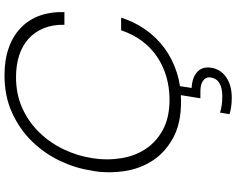

<svg xmlns="http://www.w3.org/2000/svg" viewBox="-116 -672 1026 833"><g transform="rotate(-90 396.5 -256.0)"><path d="M372 17Q276 17 213 -18Q150 -53 115 -107.5Q80 -162 70 -229Q65 -263 65 -295Q65 -328 70 -359L73 -374Q83 -442 115 -509Q147 -576 199 -629.5Q251 -683 323 -716Q395 -749 486 -749Q553 -749 605 -730.5Q657 -712 692.5 -677.5Q728 -643 745 -595Q762 -547 760 -489H705Q706 -540 690 -579Q674 -618 644 -645Q614 -672 571.5 -685.5Q529 -699 478 -699Q404 -699 344 -672Q284 -645 239 -599Q194 -553 165 -493Q136 -433 126 -366Q121 -335 121 -304Q121 -274 126 -244Q135 -184 166 -137Q197 -90 250 -61.5Q303 -33 380 -33Q433 -33 480.5 -47Q528 -61 567 -87.5Q606 -114 635 -153Q664 -192 681 -243H736Q718 -186 684.5 -138Q651 -90 604.5 -55.5Q558 -21 499.5 -2Q441 17 372 17ZM388 237Q368 237 349.5 234.5Q331 232 317 227L324 186Q338 191 357 193.5Q376 196 395 196Q430 196 451 184Q472 172 476 147Q477 144 477 140Q477 124 464 114Q449 101 417 101H386L404 -10H442L431 63Q477 65 501 88Q520 106 520 134Q520 140 519 146Q513 188 478 212.5Q443 237 388 237Z"/></g></svg>

Font: Sora ExtraLight
Style: Italic
Weight: 200
Designer: Jonathan Barnbrook, Juli√°n Moncada
Version: Version 1.000